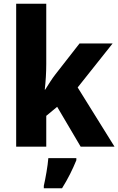

<svg xmlns="http://www.w3.org/2000/svg" viewBox="-20 -780 629 1021"><path d="M226 -440V-760H66V0H226V-164L284 -212L409 0H589L393 -315L579 -549H403L275 -385C256 -361 238 -331 220 -303H218C223 -347 226 -394 226 -440ZM386 72V61H237C234 102 222 169 213 208V221H310C342 170 366 121 386 72Z"/></svg>

Font: Noto Sans Gujarati UI SemiCondensed ExtraBold
Style: Regular
Weight: 800
Width: 4
Designer: Jelle Bosma - Monotype Design Team, Universal Thirst
Foundry: Monotype Imaging Inc.
Version: Version 2.106